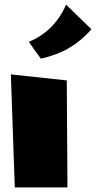

<svg xmlns="http://www.w3.org/2000/svg" viewBox="-20 -841 416 831"><path d="M266 -821Q322 -767 376 -714Q330 -663 278.5 -633Q227 -603 157 -587Q129 -624 105 -660Q216 -706 266 -821ZM44 -30 27 -519 269 -493 272 -30Z"/></svg>

Font: LONDON PRESLEY
Style: Regular
Weight: 400
Version: Version 001.000